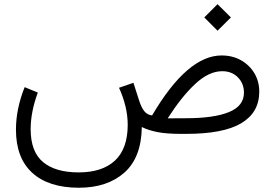

<svg xmlns="http://www.w3.org/2000/svg" viewBox="-20 -631 1297 905"><path d="M942.9 -548.8 1005.4 -611.3 1068.4 -548.8 1005.4 -486.3ZM158.2 -194.8Q124.5 -103 124.5 -22.5Q124.5 84.5 183.1 133.1Q241.7 181.6 350.6 181.6Q461.9 181.6 521.7 126Q581.5 70.3 582 -41.5Q582 -85.4 571.5 -129.4Q561 -173.3 541 -217.3L608.9 -240.7L635.3 -158.7Q646 -124.5 659.9 -107.2Q673.8 -89.8 696.8 -86.9Q863.3 -369.6 1024.4 -369.6Q1076.2 -369.6 1116.2 -346.9Q1156.2 -324.2 1179.2 -285.6Q1202.1 -247.1 1202.1 -198.7Q1201.7 -100.6 1117.4 -50.3Q1033.2 0 857.9 0H833Q765.1 0 722.7 -8.3Q680.2 -16.6 648.4 -32.2Q646.5 111.8 565.9 182.9Q485.4 253.9 352.1 253.9Q209.5 253.9 132.3 183.8Q55.2 113.8 55.2 -20Q55.2 -117.7 96.2 -220.2ZM856 -73.7Q987.8 -73.7 1058.8 -102.5Q1129.9 -131.3 1129.9 -194.3Q1129.9 -237.3 1101.3 -266.4Q1072.8 -295.4 1027.3 -295.4Q964.4 -295.4 899.9 -235.1Q835.4 -174.8 770.5 -73.2Z"/></svg>

Font: Vazir Light FD-UI
Style: Light-FD-UI
Weight: 300
Designer: Saber Rastikerdar
Foundry: Saber Rastikerdar
Version: Version 30.1.0